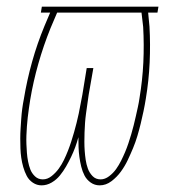

<svg xmlns="http://www.w3.org/2000/svg" viewBox="-20 -550 540 578"><path d="M280 8Q265 8 253 -0.5Q241 -9 234.5 -21.5Q228 -34 224.5 -48.5Q221 -63 219 -77.5Q217 -92 216.5 -107Q216 -122 216 -137Q212 -122 206.5 -107Q201 -92 194 -77.5Q187 -63 179 -49Q171 -35 160.5 -22Q150 -9 135.5 -0.5Q121 8 105 8Q105 8 105 8Q105 8 105 8Q91 8 79 0Q67 -8 60.5 -20.5Q54 -33 50 -47Q46 -61 44 -75Q42 -89 41.5 -103.5Q41 -118 41 -133Q41 -148 42 -163Q43 -178 44 -193Q45 -208 47 -223Q49 -238 52 -253Q61 -308 76.5 -363.5Q92 -419 114 -472L131 -512H103L106 -530H457L454 -512H426L430 -470Q433 -416 430.5 -361.5Q428 -307 419 -253Q416 -234 412 -215Q408 -196 403.5 -177.5Q399 -159 393.5 -140.5Q388 -122 380.5 -104Q373 -86 364.5 -68Q356 -50 344 -33.5Q332 -17 315.5 -4.5Q299 8 280 8ZM283 -10Q296 -10 308.5 -19.5Q321 -29 329.5 -41Q338 -53 344.5 -66Q351 -79 356.5 -92Q362 -105 366.5 -118.5Q371 -132 375 -145.5Q379 -159 382.5 -173Q386 -187 389 -200.5Q392 -214 395 -227.5Q398 -241 400 -255Q409 -309 411.5 -362Q414 -415 411 -469L406 -512H152L132 -465Q111 -413 95.5 -358.5Q80 -304 71 -250Q69 -237 67 -223.5Q65 -210 63.5 -196.5Q62 -183 61 -169.5Q60 -156 59.5 -142.5Q59 -129 59.5 -116Q60 -103 61 -90Q62 -77 64.5 -64Q67 -51 71.5 -39.5Q76 -28 85.5 -19Q95 -10 109 -10Q123 -10 135.5 -20Q148 -30 157 -42.5Q166 -55 172.5 -68.5Q179 -82 184.5 -96Q190 -110 194.5 -124Q199 -138 203 -152Q207 -166 210.5 -180Q214 -194 217 -208Q220 -222 222.5 -236.5Q225 -251 228 -265L241 -345H261L247 -265Q245 -251 243 -237Q241 -223 239 -208.5Q237 -194 236 -180Q235 -166 234.5 -151.5Q234 -137 234 -123Q234 -109 235 -95.5Q236 -82 238 -68.5Q240 -55 244.5 -42.5Q249 -30 258.5 -20Q268 -10 283 -10Z"/></svg>

Font: Iosevka Curly Slab ThObl
Style: Regular
Weight: 100
Italic angle: -9°
Monospace: yes
Designer: Belleve Invis
Foundry: Belleve Invis
Version: Version 11.0.0; ttfautohint (v1.8.3)